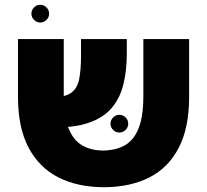

<svg xmlns="http://www.w3.org/2000/svg" viewBox="-20 -772 864 801"><path d="M415 9Q304 9 223.5 -32Q143 -73 99 -156.5Q55 -240 55 -369V-609H246V-372Q246 -288 265.5 -238Q285 -188 322 -166Q359 -144 411 -144H412Q465 -145 502 -166.5Q539 -188 558.5 -237.5Q578 -287 578 -370V-609H769V-368Q769 -239 726 -156Q683 -73 604.5 -32.5Q526 8 417 9ZM191 -241 181 -368Q245 -364 273.5 -382.5Q302 -401 310 -440.5Q318 -480 318 -539V-609H509V-548Q509 -477 494.5 -419Q480 -361 445 -320.5Q410 -280 348 -259Q286 -238 191 -241ZM478 -219Q463 -219 452 -230Q441 -241 441 -256Q441 -271 452 -282Q463 -293 478 -293Q493 -293 504 -282Q515 -271 515 -256Q515 -241 504 -230Q493 -219 478 -219ZM148 -678Q133 -678 122 -689Q111 -700 111 -715Q111 -730 122 -741Q133 -752 148 -752Q163 -752 174 -741Q185 -730 185 -715Q185 -700 174 -689Q163 -678 148 -678Z"/></svg>

Font: Noto Sans Hebrew Thin Black
Style: Regular
Weight: 900
Version: Version 3.001